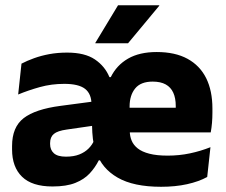

<svg xmlns="http://www.w3.org/2000/svg" viewBox="-20 -707 870 740"><path d="M600.9 12.9Q494.7 12.9 433.5 -22.4Q372.2 -57.8 351.9 -119.2L342.2 -146.2Q337.1 -172.1 335.8 -196.3Q334.5 -220.5 334.7 -244.1L332.7 -303.9Q332.7 -345.1 307.9 -364.5Q283.1 -383.8 227.8 -383.8Q178.2 -383.8 133.7 -371.4Q89.2 -359 50 -342.8L62.8 -461.7Q84.2 -472.9 111.1 -482.6Q138 -492.4 170.1 -498.4Q202.2 -504.3 238.8 -504.3Q306.7 -504.3 345.7 -478Q384.7 -451.6 401.8 -409.6H406.9Q429.3 -455.5 473.4 -481Q517.5 -506.5 584.1 -506.5Q654.9 -506.5 702.7 -480.4Q750.4 -454.3 774.6 -405.8Q798.7 -357.2 798.7 -288.9V-272.5Q798.7 -253.4 797.1 -233.6Q795.4 -213.8 792.2 -196.8H654.5Q656.2 -225.9 656.8 -251.6Q657.4 -277.2 657.4 -298.2Q657.4 -329 647.8 -349.8Q638.3 -370.7 618.7 -381.6Q599 -392.5 568.4 -392.5Q522.4 -392.5 501 -366.1Q479.5 -339.7 479.5 -296.6V-252.5L480.2 -236.5V-202.3Q480.2 -182.5 487.3 -165.3Q494.3 -148.1 510.8 -135Q527.3 -121.9 555.6 -114.6Q583.9 -107.2 626.5 -107.2Q670.7 -107.2 711.9 -115.9Q753.2 -124.6 791.1 -139.7L778.6 -24.9Q746.3 -7.1 701.1 2.9Q656 12.9 600.9 12.9ZM182.4 11.7Q103.4 11.7 65 -25.8Q26.5 -63.2 26.5 -131V-144.3Q26.5 -217.1 71.3 -251.7Q116.1 -286.3 213.3 -299L345.3 -316.5L354.3 -224.6L237.3 -207.7Q201.8 -202.8 187.5 -190.8Q173.1 -178.8 173.1 -155.4V-151.8Q173.1 -129.5 187.6 -116.4Q202.1 -103.2 234.1 -103.2Q264.2 -103.2 285.7 -111.7Q307.1 -120.2 321.5 -134.7Q335.8 -149.1 342.8 -166.2L386.5 -89.1H360.8Q346.7 -61.2 325.6 -38.5Q304.4 -15.7 270.2 -2Q236 11.7 182.4 11.7ZM414.5 -196.8V-291.7H761.4V-196.8ZM435 -686.8H593.8V-684.9L473.5 -540.2H347.4V-541.7Z"/></svg>

Font: Anek Latin Medium
Style: Regular
Weight: 500
Designer: Yesha Goshar
Foundry: Ek Type
Version: Version 1.003